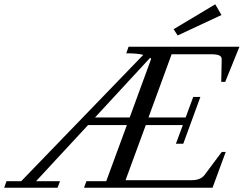

<svg xmlns="http://www.w3.org/2000/svg" viewBox="-88 -883 1146 903"><path d="M747.6 -716.3 728.5 -745.6 924.3 -862.8 953.6 -812.5ZM-68.4 0 -57.6 -30.8H11.7L585.9 -625Q560.1 -632.3 505.9 -632.3L516.6 -663.1H1038.1L971.2 -498H952.6L954.6 -604Q955.1 -616.7 943.4 -622.3Q931.6 -627.9 904.3 -627.9H719.2L610.4 -330.6H785.2L820.8 -427.2H854.5L773.9 -207H739.3L772 -294.9H597.7L502.4 -35.6H813.5Q855.5 -35.6 874 -60.1L955.1 -168.5H973.6L911.6 0H307.1L318.4 -30.8H411.6L508.8 -294.9H326.2L81.5 -30.8H194.3L182.6 0ZM623 -606.4Q622.1 -607.4 620.4 -608.9Q618.7 -610.4 617.7 -610.8L358.9 -330.6H522Z"/></svg>

Font: Elstob 10pt
Style: Italic
Weight: 400
Italic angle: -20°
Designer: Peter S. Baker
Version: Version 1.015